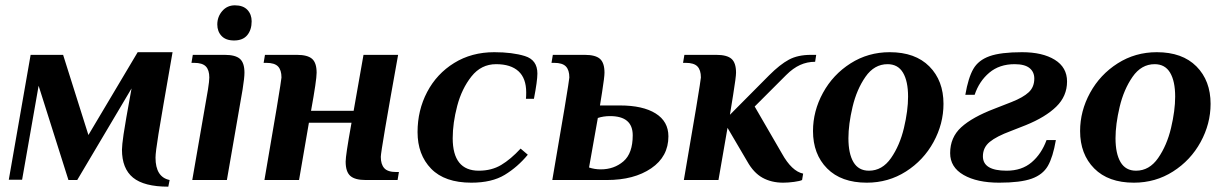

<svg xmlns="http://www.w3.org/2000/svg" viewBox="-20 -676 4605 721"><path d="M438 -114Q438 -130 444 -171.5Q450 -213 474 -344L270 0H237L125 -354L63 -1H13L95 -470H217L312 -169L497 -480H628Q586 -240 575 -172Q564 -104 564 -84Q564 -11 617 0L612 25Q521 25 479.5 -9Q438 -43 438 -114Z M796 -584Q796 -613 814.5 -634.5Q833 -656 862 -656Q893 -656 909 -639Q925 -622 925 -596Q925 -564 908.5 -544Q892 -524 859 -524Q828 -524 812 -541Q796 -558 796 -584ZM761 -340Q766 -372 766 -385Q766 -413 753 -426.5Q740 -440 709 -440H699L704 -470H824Q864 -470 881 -455Q898 -440 898 -403Q898 -384 891 -340L832 0H702Z M1019 -270Q1037 -379 1037 -385Q1037 -413 1024 -426.5Q1011 -440 980 -440H970L975 -470H1095Q1135 -470 1152 -455Q1169 -440 1169 -403Q1169 -375 1148 -260H1308L1345 -470H1475Q1410 -109 1410 -87Q1410 -59 1423 -44.5Q1436 -30 1468 -30H1478L1473 0H1353Q1313 0 1295.5 -15.5Q1278 -31 1278 -69Q1278 -81 1283 -114.5Q1288 -148 1300 -215H1140L1103 0H973Z M1548 -180Q1548 -262 1584 -330.5Q1620 -399 1685.5 -439.5Q1751 -480 1836 -480Q1904 -480 1951 -465.5Q1998 -451 1998 -400Q1998 -372 1985 -305H1955Q1956 -313 1956 -329Q1956 -382 1927 -408.5Q1898 -435 1843 -435Q1787 -435 1750.5 -389Q1714 -343 1697 -278.5Q1680 -214 1680 -157Q1680 -35 1778 -35Q1826 -35 1862 -56.5Q1898 -78 1935 -118L1962 -95Q1924 -49 1875.5 -19.5Q1827 10 1750 10Q1650 10 1599 -42.5Q1548 -95 1548 -180Z M2100 -270Q2118 -379 2118 -385Q2118 -413 2105 -426.5Q2092 -440 2061 -440H2051L2056 -470H2176Q2216 -470 2233 -455Q2250 -440 2250 -403Q2250 -387 2241 -330L2233 -280H2308Q2394 -280 2442 -250Q2490 -220 2490 -164Q2490 -88 2425.5 -44Q2361 0 2259 0H2054ZM2356 -168Q2356 -240 2271 -240Q2246 -240 2225 -233L2192 -47Q2213 -40 2236 -40Q2286 -40 2321 -70Q2356 -100 2356 -168Z M2786 -70 2712 -196 2678 0H2548L2594 -270Q2612 -379 2612 -385Q2612 -413 2599 -426.5Q2586 -440 2555 -440H2545L2550 -470H2670Q2710 -470 2727 -455Q2744 -440 2744 -403Q2744 -387 2733 -319L2721 -245L2868 -393Q2909 -434 2942.5 -452Q2976 -470 3025 -470H3045L3041 -444Q3011 -444 2984.5 -432Q2958 -420 2932 -394L2814 -276L2916 -100Q2953 -33 2996 -24L2992 0Q2984 4 2962 7Q2940 10 2921 10Q2877 10 2843.5 -8.5Q2810 -27 2786 -70Z M3033 -184Q3033 -259 3070.5 -327.5Q3108 -396 3174 -438Q3240 -480 3321 -480Q3417 -480 3470 -426.5Q3523 -373 3523 -286Q3523 -211 3485.5 -142.5Q3448 -74 3382 -32Q3316 10 3235 10Q3139 10 3086 -43.5Q3033 -97 3033 -184ZM3390 -313Q3390 -371 3371 -403Q3352 -435 3313 -435Q3263 -435 3230 -387.5Q3197 -340 3181.5 -274.5Q3166 -209 3166 -157Q3166 -99 3185 -67Q3204 -35 3243 -35Q3293 -35 3326 -82.5Q3359 -130 3374.5 -195.5Q3390 -261 3390 -313Z M3548 -101Q3548 -160 3589.5 -198Q3631 -236 3715 -268L3779 -293Q3822 -310 3843 -329.5Q3864 -349 3864 -381Q3864 -406 3846 -420.5Q3828 -435 3790 -435Q3733 -435 3695 -403Q3657 -371 3640 -320H3605Q3616 -384 3635 -417Q3654 -450 3696 -465Q3738 -480 3818 -480Q3895 -480 3941 -451.5Q3987 -423 3987 -370Q3987 -315 3946.5 -275.5Q3906 -236 3832 -206L3776 -184Q3722 -164 3696.5 -143Q3671 -122 3671 -89Q3671 -35 3760 -35Q3817 -35 3854 -66.5Q3891 -98 3910 -150H3945Q3934 -86 3915 -53Q3896 -20 3854 -5Q3812 10 3732 10Q3649 10 3598.5 -19Q3548 -48 3548 -101Z M4036 -184Q4036 -259 4073.5 -327.5Q4111 -396 4177 -438Q4243 -480 4324 -480Q4420 -480 4473 -426.5Q4526 -373 4526 -286Q4526 -211 4488.5 -142.5Q4451 -74 4385 -32Q4319 10 4238 10Q4142 10 4089 -43.5Q4036 -97 4036 -184ZM4393 -313Q4393 -371 4374 -403Q4355 -435 4316 -435Q4266 -435 4233 -387.5Q4200 -340 4184.5 -274.5Q4169 -209 4169 -157Q4169 -99 4188 -67Q4207 -35 4246 -35Q4296 -35 4329 -82.5Q4362 -130 4377.5 -195.5Q4393 -261 4393 -313Z"/></svg>

Font: Philosopher
Style: Bold Italic
Weight: 700
Italic angle: -10°
Designer: Jovanny Lemonad
Foundry: Jovanny Lemonad
Version: Version 2.000